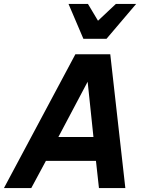

<svg xmlns="http://www.w3.org/2000/svg" viewBox="-60 -950 720 970"><path d="M-40 0 320.8 -675.8H497.1L573.2 0H439.9L424.8 -137.2H171.9L98.1 0ZM234.9 -257.8H412.1L382.8 -537.1ZM384.3 -930.2 435.1 -845.2 525.4 -930.2H627.9L478 -753.9H361.3L286.1 -930.2Z"/></svg>

Font: Lorenzo Sans
Style: Bold Italic
Weight: 700
Italic angle: -12°
Foundry: Intel Corporation
Version: Version 1.00; ttfautohint (v1.5)